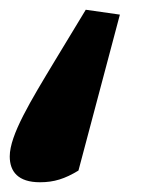

<svg xmlns="http://www.w3.org/2000/svg" viewBox="-45 -242 324 394"><path d="M201 -212 131 -222 68 -118C18 -35 -25 35 -25 79C-25 110 -8 132 37 132C66 132 88 125 116 108Z"/></svg>

Font: Source Serif Pro Black
Style: Italic
Weight: 900
Italic angle: -12°
Designer: Frank Grießhammer
Foundry: Adobe Systems Incorporated
Version: Version 3.001;hotconv 1.0.111;makeotfexe 2.5.65597